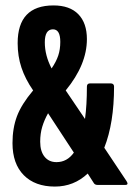

<svg xmlns="http://www.w3.org/2000/svg" viewBox="-20 -681 492 707"><path d="M182 6Q109 6 67.5 -36Q26 -78 26 -154Q26 -209 42.5 -253Q59 -297 102 -348Q73 -390 59 -432Q45 -474 45 -522Q45 -661 177 -661Q237 -661 268.5 -628.5Q300 -596 300 -537Q300 -443 222 -348L293 -243Q300 -294 300 -362Q300 -374 312 -374H387Q400 -374 400 -362Q400 -228 364 -137L446 -14Q455 0 441 0H340Q330 0 326 -6L303 -42Q252 6 182 6ZM145 -525Q145 -477 170 -429Q187 -454 194.5 -476.5Q202 -499 202 -527Q202 -573 175 -573Q145 -573 145 -525ZM128 -159Q128 -124 144 -104Q160 -84 188 -84Q227 -84 252 -119L157 -264Q143 -239 135.5 -214Q128 -189 128 -159Z"/></svg>

Font: Sofia Sans Extra Condensed ExtraBold
Style: Regular
Weight: 800
Designer: Botio Nikoltchev, Ani Petrova
Foundry: lettersoup
Version: Version 4.101; ttfautohint (v1.8.4.7-5d5b)